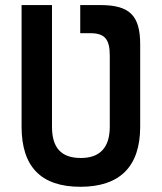

<svg xmlns="http://www.w3.org/2000/svg" viewBox="-20 -713 626 743"><path d="M290.5 -693.4V-584.5H330.1C384.8 -584.5 404.8 -561.5 404.8 -498.5V-222.7C404.8 -142.1 366.7 -101.6 293 -101.6C215.8 -101.6 181.2 -142.1 181.2 -222.7V-693.4H63.5V-222.7C63.5 -67.4 139.2 9.8 291 9.8C442.9 9.8 522.5 -67.4 522.5 -222.7V-541C522.5 -652.8 481.9 -693.4 368.2 -693.4Z"/></svg>

Font: Cascadia Code PL SemiBold
Style: Regular
Weight: 600
Monospace: yes
Designer: Aaron Bell
Foundry: Saja Typeworks
Version: Version 2404.023